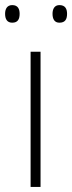

<svg xmlns="http://www.w3.org/2000/svg" viewBox="-31 -733 283 753"><path d="M-11 -679C-11 -658 -3 -644 17 -644C39 -644 46 -658 46 -679C46 -698 39 -713 17 -713C-3 -713 -11 -698 -11 -679ZM175 -679C175 -658 183 -644 202 -644C225 -644 232 -658 232 -679C232 -698 225 -713 202 -713C183 -713 175 -698 175 -679ZM128 0V-530H89V0Z"/></svg>

Font: Noto Sans Ethiopic ExtraLight
Style: Regular
Weight: 200
Designer: Monotype Design Team
Foundry: Monotype Imaging Inc.
Version: Version 2.102